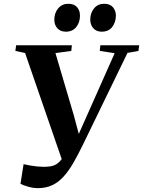

<svg xmlns="http://www.w3.org/2000/svg" viewBox="-20 -983 758 1018"><path d="M181.5 14.5Q155.5 14.5 129.8 7Q104 -0.5 88.5 -8L105 -112.5Q122 -108.5 141.5 -105.2Q161 -102 179 -100.2Q197 -98.5 210 -98.5Q230 -98.5 247.2 -101Q264.5 -103.5 279.8 -113Q295 -122.5 309.8 -142.8Q324.5 -163 339.5 -199.5L317.5 -109.5L113 -702L61.5 -713L65.5 -743H361L358 -713L274 -701.5L371.5 -371L409.5 -229L370 -210.5L438 -363.5L588 -701L509 -713L512 -743H718L714 -713L656 -702.5L418 -212.5Q392 -159 367.5 -117Q343 -75 316 -45.5Q289 -16 256.2 -0.8Q223.5 14.5 181.5 14.5ZM328.5 -815Q300.5 -815 284 -833.2Q267.5 -851.5 268 -880Q268.5 -915 288.8 -939Q309 -963 342 -963Q373.5 -963 389 -944.5Q404.5 -926 404 -899.5Q404 -864.5 384.5 -839.8Q365 -815 328.5 -815ZM519 -815Q491 -815 474.8 -833.2Q458.5 -851.5 458.5 -880Q459 -915 479 -939Q499 -963 532 -963Q563.5 -963 579 -944.5Q594.5 -926 594.5 -899.5Q594 -864.5 574.8 -839.8Q555.5 -815 519 -815Z"/></svg>

Font: Merriweather 96pt
Style: Bold Italic
Weight: 700
Italic angle: -7.8°
Version: Version 2.101